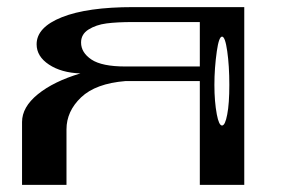

<svg xmlns="http://www.w3.org/2000/svg" viewBox="-20 -520 790 540"><path d="M625 -281.2Q625 -335 619.1 -376Q613.3 -417 604.5 -417Q595.7 -417 589.8 -376Q583 -328.1 583 -281.2Q583 -234.4 589.8 -198.2Q595.7 -167 604.5 -167Q613.3 -167 619.1 -198.2Q625 -228.5 625 -281.2ZM167 0H42V-176.8Q42 -218.8 86.4 -254.9Q130.9 -291 206.1 -313.5Q152.3 -315.4 117.7 -338.4Q83 -361.3 83 -395.5Q83 -443.4 154.3 -471.7Q225.6 -500 354.5 -500H667V0H542V-292H333Q249 -285.2 208 -246.1Q167 -207 167 -156.2ZM542 -333V-458H354.5Q308.6 -458 279.3 -454.1Q250 -450.2 229 -437Q208 -423.8 208 -400.4Q208 -372.1 237.3 -352.5Q266.6 -333 333 -333Z"/></svg>

Font: okolaksMetalik
Style: bold
Weight: 700
Width: 7
Version: Version 0.6